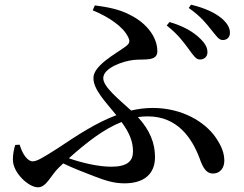

<svg xmlns="http://www.w3.org/2000/svg" viewBox="-20 -776 1040 820"><path d="M787 -565C805 -540 817 -522 833 -522C852 -521 866 -534 866 -553C866 -573 856 -591 834 -612C805 -640 767 -663 704 -682L692 -667C740 -630 767 -592 787 -565ZM882 -649C903 -624 914 -605 931 -605C949 -605 962 -616 962 -636C962 -658 950 -678 925 -699C898 -721 858 -741 796 -756L786 -742C839 -705 862 -674 882 -649ZM64 -158 45 -157C39 -138 35 -116 35 -94C35 -38 102 24 142 24C178 24 196 -25 229 -58L250 -78C298 -55 342 -39 380 -24C432 -4 467 7 512 7C594 7 642 -32 642 -105C642 -164 621 -219 569 -276C583 -278 597 -279 611 -279C739 -279 800 -185 832 -101C846 -61 860 -35 889 -35C923 -35 938 -62 938 -89C938 -122 927 -152 899 -192C855 -254 760 -315 632 -315C601 -315 570 -311 540 -304C490 -350 421 -404 421 -442C421 -486 505 -515 551 -520C594 -525 652 -512 652 -557C652 -620 603 -679 536 -712C492 -736 439 -746 385 -753L376 -732C446 -703 506 -662 527 -618C536 -601 535 -591 516 -577C476 -547 379 -497 379 -443C379 -393 430 -342 477 -284C391 -252 309 -198 227 -143C155 -97 136 -87 119 -87C99 -87 76 -116 64 -158ZM499 -255C532 -210 548 -173 548 -129C548 -89 525 -64 455 -64C401 -64 331 -80 274 -100C349 -167 423 -225 499 -255Z"/></svg>

Font: Noto Serif CJK KR SemiBold
Style: Regular
Weight: 600
Designer: Ryoko NISHIZUKA 西塚涼子 (kana & ideographs); Frank Grießhammer (Latin, Greek & Cyrillic); Wenlong ZHANG 张文龙 (bopomofo); San
Foundry: Adobe
Version: Version 2.001;hotconv 1.1.0;makeotfexe 2.6.0